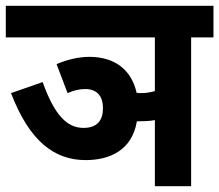

<svg xmlns="http://www.w3.org/2000/svg" viewBox="-20 -642 756 662"><path d="M175 -421 213 -321C234 -330 252 -335 274 -335C312 -335 335 -313 335 -269C335 -227 315 -201 268 -201C211 -201 168 -245 127 -359L18 -321C81 -156 167 -90 275 -90C356 -90 435 -122 452 -224C456 -224 460 -224 464 -224C482 -224 499 -225 514 -228V0H639V-513H716V-622H0V-513H514V-328C500 -324 485 -321 469 -321C462 -321 456 -321 451 -322C434 -399 378 -446 288 -446C250 -446 211 -436 175 -421Z"/></svg>

Font: Noto Sans Devanagari Condensed
Style: Bold
Weight: 700
Width: 3
Designer: Jelle Bosma - Monotype Design Team
Foundry: Monotype Imaging Inc.
Version: Version 2.004